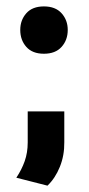

<svg xmlns="http://www.w3.org/2000/svg" viewBox="-20 -482 279 602"><path d="M128.9 100.1Q153.3 76.7 167.7 41Q182.1 5.4 181.6 -36.1V-132.8H66.9V-35.2Q66.9 -3.4 57.4 23.4Q47.9 50.3 31.2 75.2ZM43.5 -388.2Q43.5 -356.4 62.5 -335Q81.5 -313.5 117.7 -313.5Q153.8 -313.5 173.1 -335Q192.4 -356.4 192.4 -388.2Q192.4 -418.9 173.1 -440.4Q153.8 -461.9 117.7 -461.9Q81.5 -461.9 62.5 -440.4Q43.5 -418.9 43.5 -388.2Z"/></svg>

Font: Roboto Flex Super Cond Bold
Style: Regular
Weight: 700
Width: 3
Designer: Berlow after Robertson
Foundry: Google
Version: Version 3.000